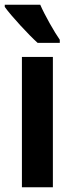

<svg xmlns="http://www.w3.org/2000/svg" viewBox="-35 -786 299 806"><path d="M134 -766H-15V-757C11 -720 88 -637 123 -606H216V-619C194 -650 152 -724 134 -766ZM187 0V-547H57V0Z"/></svg>

Font: Noto Sans Ethiopic ExtraCondensed
Style: Bold
Weight: 700
Width: 2
Designer: Monotype Design Team
Foundry: Monotype Imaging Inc.
Version: Version 2.102